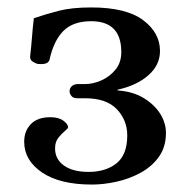

<svg xmlns="http://www.w3.org/2000/svg" viewBox="-20 -485 511 516"><path d="M227 11Q141 11 93 -21.5Q45 -54 45 -104Q45 -133 63 -151.5Q81 -170 115 -170Q138 -170 150.5 -160.5Q163 -151 163 -143Q163 -140 154.5 -133Q146 -126 137 -115Q128 -104 128 -86Q128 -57 152 -40Q176 -23 218 -23Q264 -23 293 -46Q322 -69 322 -121Q322 -162 294 -191.5Q266 -221 208 -221H187Q177 -221 172 -227Q167 -233 167 -240Q167 -247 172 -252.5Q177 -258 187 -259H208Q230 -259 252.5 -269Q275 -279 290.5 -298Q306 -317 306 -345Q306 -428 225 -428Q176 -428 150 -401.5Q124 -375 113 -324Q110 -316 101.5 -314Q93 -312 82 -313Q74 -315 67 -320Q60 -325 61 -334Q64 -359 66 -385.5Q68 -412 71 -436Q103 -447 138 -456Q173 -465 225 -465Q319 -465 364.5 -431Q410 -397 410 -348Q410 -310 378.5 -282.5Q347 -255 296 -244V-242Q338 -239 367 -221Q396 -203 411 -178.5Q426 -154 426 -128Q426 -90 407 -63.5Q388 -37 357.5 -20.5Q327 -4 292.5 3.5Q258 11 227 11Z"/></svg>

Font: Alice
Style: Regular
Weight: 400
Designer: Ksenia Yerulevich
Foundry: Cyreal (http://www.cyreal.org/)
Version: Version 2.003; ttfautohint (v1.8.3)